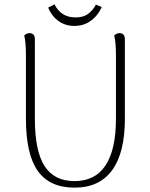

<svg xmlns="http://www.w3.org/2000/svg" viewBox="-20 -849 686 881"><path d="M553 -669V-304Q553 -148 494.5 -68Q436 12 322 12Q208 12 153.5 -64.5Q99 -141 99 -304V-594Q99 -624 97 -648Q95 -672 91 -686Q95 -690 101 -693.5Q107 -697 116 -697Q127 -697 133.5 -690Q140 -683 140 -669V-304Q140 -156 184.5 -87Q229 -18 322 -18Q417 -18 464.5 -90.5Q512 -163 512 -304V-594Q512 -624 510 -648Q508 -672 504 -686Q508 -690 514 -693.5Q520 -697 529 -697Q540 -697 546.5 -690Q553 -683 553 -669ZM447 -817Q436 -792 418 -772.5Q400 -753 376 -741.5Q352 -730 321 -730Q290 -730 266 -742Q242 -754 226 -773Q210 -792 201 -814Q208 -818 215.5 -821.5Q223 -825 230 -829Q243 -802 267 -785.5Q291 -769 327 -769Q364 -769 386.5 -787Q409 -805 420 -828Q427 -825 433 -822.5Q439 -820 447 -817Z"/></svg>

Font: Arima ExtraLight
Style: Regular
Weight: 250
Designer: Joana Correia and Natanael Gama
Foundry: NDISCOVER
Version: Version 1.101;gftools[0.9.23]